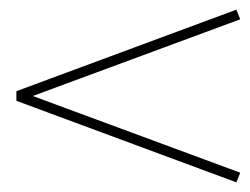

<svg xmlns="http://www.w3.org/2000/svg" viewBox="-20 -429 518 398"><path d="M14 -220V-240L470 -409L478 -389L48 -230L478 -71L470 -51Z"/></svg>

Font: Elsie Swash Caps
Style: Regular
Weight: 400
Designer: Alejandro Inler
Foundry: Alejandro Inler
Version: 1.001